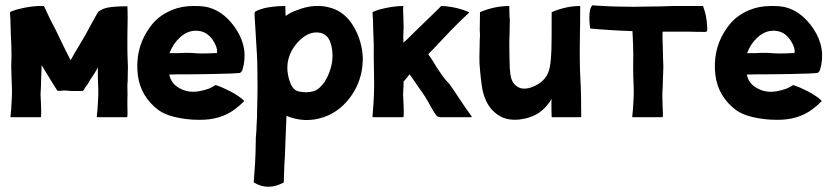

<svg xmlns="http://www.w3.org/2000/svg" viewBox="-20 -446 3180 734"><path d="M467 -259Q467 -246 467.5 -229.5Q468 -213 468.5 -204.5Q469 -196 469 -191Q469 -159 468 -135L467 -123V-110Q468 -80 467 -67V-45V-42Q468 -10 467 0L465 2H352Q350 2 350 0Q353 -23 355 -67Q357 -100 354 -152V-172V-189Q346 -171 323 -138L315 -124L306 -112Q299 -99 297 -99Q296 -98 294 -98H267H255L241 -99Q236 -100 229 -100Q219 -100 212 -99Q202 -98 200 -99Q199 -99 195 -106L186 -120L139 -197V-191Q139 -183 137 -135Q137 -126 136.5 -114.5Q136 -103 135.5 -96Q135 -89 135 -85Q135 -84 137 -42Q138 -10 137 0L135 2H22Q20 2 20 0Q23 -23 25 -67Q27 -100 24 -152Q22 -192 24 -236Q24 -267 21 -325Q20 -383 18 -398L19 -399V-400Q34 -408 67 -415Q93 -421 125 -423H148Q153 -412 159 -399.5Q165 -387 168.5 -379.5Q172 -372 174 -368Q195 -329 211 -294Q234 -246 250 -216Q259 -233 304 -308L340 -374L352 -395L353 -396Q353 -400 356 -401Q369 -412 392 -417Q420 -422 466 -422Q467 -422 467 -421Q468 -406 468 -378Q468 -340 467 -307V-284Z M913 -61V-60V-59Q895 -41 880 -30Q823 14 739 12Q693 12 647 1Q610 -8 586 -25Q518 -76 507 -158Q496 -251 541 -324Q562 -358 584 -376Q608 -396 638 -408Q675 -423 718 -423Q761 -424 786 -415Q842 -396 883 -334Q931 -260 907 -179Q902 -168 896 -167Q895 -167 866 -165Q857 -165 829 -164Q801 -163 792 -163Q760 -163 719 -162Q648 -162 627 -161Q635 -122 674 -105Q703 -91 740 -97Q759 -100 781 -108L798 -117Q803 -122 807 -120Q829 -113 862 -96Q897 -77 913 -61ZM668 -303Q641 -278 628 -243H663Q680 -244 703 -244Q708 -244 721 -243Q734 -242 735 -242Q750 -241 778 -242Q791 -243 801 -243H809Q809 -246 810 -250Q810 -264 799 -284Q778 -321 745 -327Q703 -335 668 -303Z M1248 -415Q1302 -398 1334 -341Q1365 -286 1367 -223Q1367 -212 1365 -190Q1357 -124 1316.5 -71Q1276 -18 1217 2Q1146 26 1075 -3Q1075 1 1074.5 15Q1074 29 1072.5 63Q1071 97 1070 128Q1070 142 1067 185Q1065 243 1065 251Q1065 252 1064 252Q1004 284 951 252Q950 251 950 250Q957 162 957 134L958 82Q961 46 961 31Q963 5 963 -25Q964 -49 964 -73Q965 -104 964 -173Q964 -215 962 -241L953 -391Q953 -399 955 -401L964 -406Q974 -410 991 -415Q1028 -423 1070 -423Q1071 -423 1071 -422Q1071 -400 1072 -385Q1093 -400 1115 -407Q1185 -435 1248 -415ZM1248 -201Q1256 -242 1244 -281Q1232 -320 1193 -322Q1165 -323 1138.5 -303Q1112 -283 1095 -252Q1064 -193 1091 -126Q1102 -100 1124 -96Q1152 -90 1178 -97Q1201 -104 1221 -133Q1241 -165 1248 -201Z M1718 -96Q1769 -19 1783 -1Q1784 0 1783 1Q1783 2 1782 2H1664Q1654 2 1649 -4Q1641 -13 1627 -38Q1608 -75 1584 -107Q1552 -153 1546 -162L1524 -135H1523Q1523 -126 1522.5 -114.5Q1522 -103 1521.5 -96Q1521 -89 1521 -85Q1521 -84 1523 -42Q1524 -10 1523 0L1521 2H1406Q1404 2 1404 0Q1412 -92 1410 -150Q1408 -246 1409 -273Q1409 -285 1407 -325Q1406 -383 1404 -398L1405 -399V-400Q1420 -408 1453 -415Q1491 -423 1520 -423Q1522 -423 1522 -422Q1520 -410 1522 -381Q1523 -362 1523 -341Q1521 -309 1522 -283L1538 -297L1563 -322L1628 -385L1656 -412L1659 -415L1663 -420L1667 -423Q1668 -424 1686 -422Q1733 -417 1772 -400Q1773 -400 1773 -399V-397Q1772 -396 1742 -368L1703 -329L1635 -257L1617 -239L1634 -214L1651 -186Q1659 -174 1673 -154L1685 -139L1698 -125Z M2199 -140Q2202 -91 2202 0Q2202 2 2200 2H2145H2091Q2089 2 2089 0Q2088 -21 2088 -50Q2088 -61 2089 -68Q2069 -35 2041 -15Q2008 6 1965 11Q1912 16 1879 -10Q1839 -39 1825 -100Q1818 -137 1813 -204Q1812 -208 1814 -291Q1816 -314 1814 -331Q1814 -340 1814.5 -367Q1815 -394 1815 -398Q1815 -400 1816 -400Q1871 -423 1926 -423Q1927 -423 1927 -422Q1927 -384 1929 -371Q1929 -364 1928.5 -342Q1928 -320 1928 -312Q1926 -283 1928 -212Q1928 -187 1931 -164Q1936 -120 1970 -109Q1997 -102 2033 -122Q2069 -142 2079 -178Q2086 -200 2088 -256Q2089 -277 2089 -398Q2089 -400 2090 -400Q2145 -423 2196 -423Q2198 -423 2198 -422Q2198 -347 2197 -311Q2195 -209 2199 -140Z M2668 -422Q2682 -384 2683 -348Q2685 -333 2683 -328Q2682 -324 2674 -324Q2639 -324 2613 -325H2551H2513Q2512 -310 2514 -259Q2514 -246 2514.5 -229.5Q2515 -213 2515.5 -204.5Q2516 -196 2516 -191Q2516 -183 2514 -135Q2514 -126 2513.5 -114.5Q2513 -103 2512.5 -96Q2512 -89 2512 -85Q2512 -63 2513 -42Q2515 -5 2514 0L2512 2H2399Q2397 2 2397 0Q2400 -23 2402 -67Q2404 -100 2401 -152Q2400 -192 2401 -236Q2401 -267 2398 -325V-327Q2311 -330 2237 -337L2236 -339Q2230 -380 2236 -410Q2241 -423 2244 -425Q2247 -427 2252 -425Q2320 -421 2336 -421Q2404 -419 2460 -421Q2482 -421 2503.5 -421.5Q2525 -422 2536 -422.5Q2547 -423 2551 -423H2668Z M3121 -61V-60V-59Q3103 -41 3088 -30Q3031 14 2947 12Q2901 12 2855 1Q2818 -8 2794 -25Q2726 -76 2715 -158Q2704 -251 2749 -324Q2770 -358 2792 -376Q2816 -396 2846 -408Q2883 -423 2926 -423Q2969 -424 2994 -415Q3050 -396 3091 -334Q3139 -260 3115 -179Q3110 -168 3104 -167Q3103 -167 3074 -165Q3065 -165 3037 -164Q3009 -163 3000 -163Q2968 -163 2927 -162Q2856 -162 2835 -161Q2843 -122 2882 -105Q2911 -91 2948 -97Q2967 -100 2989 -108L3006 -117Q3011 -122 3015 -120Q3037 -113 3070 -96Q3105 -77 3121 -61ZM2876 -303Q2849 -278 2836 -243H2871Q2888 -244 2911 -244Q2916 -244 2929 -243Q2942 -242 2943 -242Q2958 -241 2986 -242Q2999 -243 3009 -243H3017Q3017 -246 3018 -250Q3018 -264 3007 -284Q2986 -321 2953 -327Q2911 -335 2876 -303Z"/></svg>

Font: Tovari Sans
Style: Bold
Weight: 700
Designer: Verneri Kontto, Denis Ignatov
Foundry: Verneri Kontto
Version: Version 1.10 May 7, 2019